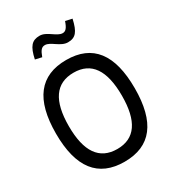

<svg xmlns="http://www.w3.org/2000/svg" viewBox="-209 -998 1019 1125"><g transform="rotate(-30 300.0 -435.5)"><path d="M300 9C122 9 33 -105 33 -335C33 -565 122 -679 300 -679C478 -679 566 -565 566 -335C566 -105 478 9 300 9ZM120 -335C120 -164 179 -77 300 -77C420 -77 479 -163 479 -335C479 -507 420 -593 300 -593C179 -593 120 -506 120 -335ZM143 -773 187 -763C202 -804 214 -817 236 -817C274 -817 312 -763 362 -763C414 -763 436 -790 454 -870L409 -880C395 -839 382 -825 362 -825C323 -825 285 -880 236 -880C184 -880 160 -853 143 -773Z"/></g></svg>

Font: LT Wave Mono
Style: Regular
Weight: 400
Designer: Daniel Lyons
Version: Version 2.5 (Glyphs App)